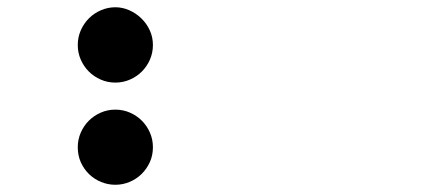

<svg xmlns="http://www.w3.org/2000/svg" viewBox="-20 -468 1244 534"><path d="M300.8 -163.1Q322.3 -163.1 341.3 -154.8Q360.4 -146.5 374.5 -132.3Q388.7 -118.2 397 -99.1Q405.3 -80.1 405.3 -58.6Q405.3 -35.6 396.5 -16.6Q387.7 2.4 373.3 16.4Q358.9 30.3 340.1 38.1Q321.3 45.9 300.8 45.9Q280.3 45.9 261.2 38.1Q242.2 30.3 227.8 16.4Q213.4 2.4 204.8 -16.6Q196.3 -35.6 196.3 -58.6Q196.3 -80.1 204.6 -99.1Q212.9 -118.2 227.1 -132.3Q241.2 -146.5 260.3 -154.8Q279.3 -163.1 300.8 -163.1ZM300.8 -447.8Q320.8 -447.8 339.6 -439.5Q358.4 -431.2 373 -417Q387.7 -402.8 396.5 -383.8Q405.3 -364.7 405.3 -342.8Q405.3 -321.3 397 -302.2Q388.7 -283.2 374.5 -269Q360.4 -254.9 341.3 -246.6Q322.3 -238.3 300.8 -238.3Q279.3 -238.3 260.3 -246.6Q241.2 -254.9 227.1 -269Q212.9 -283.2 204.6 -302.2Q196.3 -321.3 196.3 -342.8Q196.3 -364.7 204.8 -384Q213.4 -403.3 227.8 -417.5Q242.2 -431.6 261.2 -439.7Q280.3 -447.8 300.8 -447.8Z"/></svg>

Font: Erica Type
Style: Bold Italic
Weight: 700
Monospace: yes
Designer: Peter Wiegel
Foundry: Peter Wiegel
Version: Version 1.000 2010 initial release